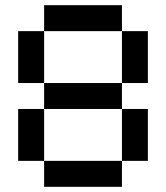

<svg xmlns="http://www.w3.org/2000/svg" viewBox="-20 -720 640 740"><path d="M50 -100H150V-300H50ZM50 -400H150V-300H450V-400H150V-600H450V-400H550V-600H450V-700H150V-600H50ZM150 0H450V-100H150ZM450 -100H550V-300H450Z"/></svg>

Font: Connection Serif
Style: Regular
Weight: 400
Version: Version 0.2